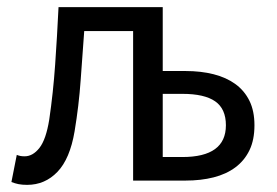

<svg xmlns="http://www.w3.org/2000/svg" viewBox="-20 -506 775 538"><path d="M56 12Q42 12 32 10Q22 8 12 4L27 -72Q32 -70 37 -69Q42 -68 49 -68Q72 -68 90.5 -91.5Q109 -115 118 -171Q129 -246 134.5 -324.5Q140 -403 144 -486H436V-307H500Q543 -307 578.5 -298Q614 -289 639.5 -270.5Q665 -252 679 -223.5Q693 -195 693 -155Q693 -114 679 -85Q665 -56 639.5 -37Q614 -18 578.5 -9Q543 0 500 0H353V-419H216Q211 -352 206 -281Q201 -210 189 -138Q176 -61 141 -24.5Q106 12 56 12ZM436 -66H491Q613 -66 613 -155Q613 -201 583 -222Q553 -243 491 -243H436Z"/></svg>

Font: Swei Fan Sans CJK TC
Style: Regular
Weight: 400
Version: Version 2.130